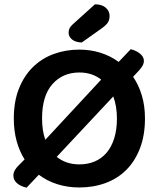

<svg xmlns="http://www.w3.org/2000/svg" viewBox="-20 -853 736 890"><path d="M652 -304Q652 -226 629 -166Q606 -106 565.5 -65.5Q525 -25 469 -4.5Q413 16 348 16Q294 16 246 1Q198 -14 160 -43L103 17Q74 10 58 -4.5Q42 -19 42 -39Q42 -53 50 -66Q58 -79 76 -96L94 -114Q70 -152 57 -199.5Q44 -247 44 -304Q44 -382 67.5 -441.5Q91 -501 132 -541.5Q173 -582 228.5 -602.5Q284 -623 348 -623Q399 -623 445.5 -608.5Q492 -594 530 -566L586 -625Q613 -618 630 -603.5Q647 -589 647 -571Q647 -557 637.5 -543Q628 -529 612 -513L597 -497Q623 -459 637.5 -410.5Q652 -362 652 -304ZM522 -304Q522 -361 505 -406L243 -126Q286 -91 348 -91Q387 -91 419 -104.5Q451 -118 474 -145Q497 -172 509.5 -212Q522 -252 522 -304ZM175 -304Q175 -247 190 -205L449 -484Q407 -517 348 -517Q271 -517 223 -463Q175 -409 175 -304ZM420 -833Q452 -833 470 -817.5Q488 -802 488 -779Q488 -762 480.5 -749.5Q473 -737 452 -722L359 -656Q330 -657 314 -670Q298 -683 298 -701Q298 -712 302 -721Q306 -730 317 -740Z"/></svg>

Font: Baloo Paaji 2 SemiBold
Style: Regular
Weight: 600
Designer: Shuchita Grover, Noopur Datye and Ek Type
Foundry: Ek Type
Version: Version 1.640;hotconv 1.0.111;makeotfexe 2.5.65597; ttfautoh